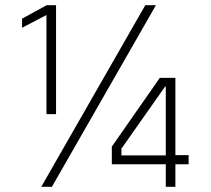

<svg xmlns="http://www.w3.org/2000/svg" viewBox="-20 -720 812 740"><path d="M619 -87H411V-155L596 -420H656V-122H707V-87H656V0H619ZM619 -121V-386H616L448 -147V-121ZM581 -700 180 0H139L540 -700ZM159 -662 65 -613V-648L160 -700H196V-280H159Z"/></svg>

Font: Chakra Petch ExtraLight
Style: Regular
Weight: 275
Designer: Katatrad Aksorn Co.,Ltd.
Foundry: Cadson Demak Co.,Ltd.
Version: Version 1.000; ttfautohint (v1.6)